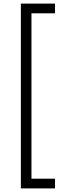

<svg xmlns="http://www.w3.org/2000/svg" viewBox="-20 -888 362 1068"><path d="M96 -868H286V-814H155V106H286V160H96Z"/></svg>

Font: Encode Sans Wide
Style: Light
Weight: 300
Designer: Pablo Impallari, Andres Torresi
Foundry: Pablo Impallari, Andres Torresi
Version: Version 1.000; ttfautohint (v1.00) -l 8 -r 50 -G 200 -x 14 -